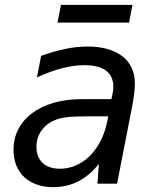

<svg xmlns="http://www.w3.org/2000/svg" viewBox="-20 -750 642 784"><path d="M229 -730H521L506.8 -657.7H214.8ZM197.3 14.2Q160.6 14.2 130.6 3.7Q100.6 -6.8 79.3 -26.6Q58.1 -46.4 46.6 -74.7Q35.2 -103 35.2 -138.2Q35.2 -184.1 54.7 -222.2Q74.2 -260.3 110.6 -287.6Q147 -314.9 198.7 -330.1Q250.5 -345.2 314.9 -345.2H435.1L440.9 -375Q441.9 -379.4 442.4 -384.3Q442.9 -389.2 442.9 -394Q442.9 -439.9 412.4 -461.9Q381.8 -483.9 324.7 -483.9Q239.3 -483.9 130.9 -434.1L147.9 -522Q201.2 -541 248 -550.5Q294.9 -560.1 338.4 -560.1Q383.8 -560.1 419.7 -549.6Q455.6 -539.1 480.2 -519.8Q504.9 -500.5 517.8 -472.7Q530.8 -444.8 530.8 -409.7Q530.8 -393.1 527.8 -367.9Q524.9 -342.8 519 -312L458 0H377.9L383.8 -81.1Q348.6 -35.6 301.8 -10.7Q254.9 14.2 197.3 14.2ZM225.1 -61Q257.8 -61 288.6 -74Q319.3 -86.9 345 -111.6Q370.6 -136.2 389.6 -172.4Q408.7 -208.5 418 -254.9L421.9 -274.9H337.9Q310.5 -274.9 289.8 -274.2Q269 -273.4 253.2 -271.5Q237.3 -269.5 224.9 -266.4Q212.4 -263.2 202.1 -258.8Q168.9 -244.6 148.9 -216.3Q128.9 -188 128.9 -149.9Q128.9 -108.9 153.8 -85Q178.7 -61 225.1 -61Z"/></svg>

Font: Hack
Style: Italic
Weight: 400
Italic angle: -11°
Monospace: yes
Designer: Christopher Simpkins
Foundry: Christopher Simpkins
Version: Version 2.019; ttfautohint (v1.4.1) -l 4 -r 80 -G 350 -x 0 -